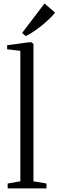

<svg xmlns="http://www.w3.org/2000/svg" viewBox="-20 -1056 328 1076"><path d="M94 -40V-771L20 -780V-802.5L142.5 -819H156L167.5 -810V-40L240.5 -27.5V0H23V-27.5ZM123.5 -854 104 -871.5 229.5 -1036.5 288.5 -985.5Q277 -970 257 -950.8Q237 -931.5 213.5 -912.5Q190 -893.5 166.8 -878.2Q143.5 -863 124.5 -854Z"/></svg>

Font: Merriweather 96pt Light
Style: Regular
Weight: 300
Version: Version 2.100